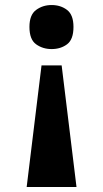

<svg xmlns="http://www.w3.org/2000/svg" viewBox="-20 -563 410 763"><path d="M225 -303 284 180H86L145 -303ZM185 -543Q221 -543 246.5 -523.5Q272 -504 272 -456Q272 -406 246.5 -387Q221 -368 185 -368Q150 -368 123.5 -387Q97 -406 97 -456Q97 -504 123.5 -523.5Q150 -543 185 -543Z"/></svg>

Font: Noto Serif Hebrew ExtraBold
Style: Regular
Weight: 800
Version: Version 2.003